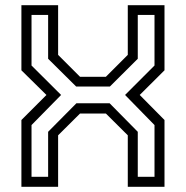

<svg xmlns="http://www.w3.org/2000/svg" viewBox="-20 -720 716 740"><path d="M62.5 0V-257.5L159 -354L62.5 -449V-700H204V-508.5L288.5 -424H388L472.5 -508.5V-700H614V-449L518.5 -354L614 -257.5V0H472.5V-198.5L388 -282.5H288.5L204 -198.5V0ZM101.5 -38.5H165.5V-212L274.5 -322H402.5L511 -212V-38.5H575.5V-238L462 -354L575.5 -467.5V-662.5H511V-493.5L403.5 -386.5H273.5L165.5 -493.5V-662.5H101.5V-467.5L215.5 -354L101.5 -238Z"/></svg>

Font: Tourney
Style: Regular
Weight: 400
Designer: Tyler Finck
Foundry: Etcetera Type Co
Version: Version 1.015